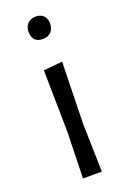

<svg xmlns="http://www.w3.org/2000/svg" viewBox="-132 -709 502 756"><g transform="rotate(-20 119.0 -331.5)"><path d="M154 -651C146 -659 135.3 -663 122 -663C107.3 -663 95.8 -658.7 87.5 -650C79.2 -641.3 75 -630 75 -616C75 -585.3 89.7 -570 119 -570C133.7 -570 145.2 -574.3 153.5 -583C161.8 -591.7 166 -603.7 166 -619C166 -632.3 162 -643 154 -651ZM158 0 153 -201 159 -460 80 -453 84 -194 79 0Z"/></g></svg>

Font: Alegreya Sans
Style: Regular
Weight: 400
Designer: Juan Pablo del Peral
Foundry: Huerta Tipografica
Version: Version 1.000;PS 001.000;hotconv 1.0.70;makeotf.lib2.5.58329